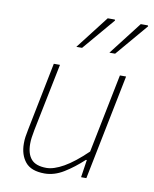

<svg xmlns="http://www.w3.org/2000/svg" viewBox="-83 -783 686 858"><g transform="rotate(10 260.0 -354.0)"><path d="M178 12Q117 12 90.5 -20.5Q64 -53 64 -104Q64 -122 66 -134.5Q68 -147 72 -168L134 -478H162L100 -172Q96 -150 94 -136.5Q92 -123 92 -108Q92 -62 113 -38Q134 -14 182 -14Q215 -14 260 -39.5Q305 -65 362 -120L434 -478H462L366 0H342L354 -80H350Q308 -41 265 -14.5Q222 12 178 12ZM220 -570 336 -720H368L370 -716L246 -570ZM370 -570 486 -720H518L520 -716L396 -570Z"/></g></svg>

Font: Source Sans 3 VF
Style: Italic
Weight: 200
Italic angle: -11°
Designer: Paul D. Hunt
Foundry: Adobe Systems Incorporated
Version: Version 3.042;hotconv 1.0.118;makeotfexe 2.5.65603